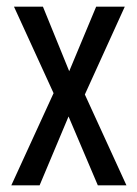

<svg xmlns="http://www.w3.org/2000/svg" viewBox="-20 -557 413 577"><path d="M141 -277 14 0H99L186 -207L274 0H360L235 -273L355 -537H269L188 -343L109 -537H22Z"/></svg>

Font: Noto Sans Ethiopic ExtCond
Style: Regular
Weight: 400
Width: 2
Designer: Monotype Design Team
Foundry: Monotype Imaging Inc.
Version: Version 2.102